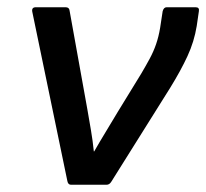

<svg xmlns="http://www.w3.org/2000/svg" viewBox="-20 -510 569 530"><path d="M176 0Q168 0 166 -10L69 -478Q67 -490 79 -490H161Q171 -490 172 -481L221 -209Q226 -180 231 -151Q236 -122 239 -92H240Q256 -120 272.5 -147Q289 -174 305 -201L370 -307Q383 -329 393.5 -348.5Q404 -368 411 -388.5Q418 -409 422 -433L429 -479Q432 -490 440 -490H520Q531 -490 529 -479L523 -438Q516 -395 497.5 -355Q479 -315 450 -268L287 -8Q282 0 274 0Z"/></svg>

Font: Sofia Sans SemiBold
Style: Italic
Weight: 600
Italic angle: -9°
Designer: Botio Nikoltchev, Ani Petrova
Foundry: lettersoup
Version: Version 4.100-B